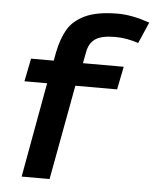

<svg xmlns="http://www.w3.org/2000/svg" viewBox="-51 -735 630 779"><g transform="rotate(5 264.0 -346.0)"><path d="M62.5 -480 43.8 -386.2H136.2L66.2 0H180L251.2 -386.2H421.2L440 -480H273.8L282.5 -525Q288.8 -562.5 314.4 -580Q340 -597.5 395 -597.5Q441.2 -597.5 490 -581.2L527.5 -667.5Q455 -692.5 398.8 -692.5Q313.8 -692.5 265 -669.4Q216.2 -646.2 194.4 -608.1Q172.5 -570 161.2 -513.8L155 -480Z"/></g></svg>

Font: Cambay
Style: Bold Italic
Weight: 700
Italic angle: -11°
Designer: Pooja Saxena
Foundry: Pooja Saxena
Version: Version 1.006;PS 001.006;hotconv 1.0.70;makeotf.lib2.5.58329